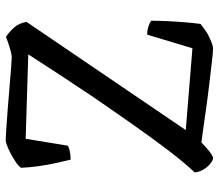

<svg xmlns="http://www.w3.org/2000/svg" viewBox="-66 -688 755 662"><g transform="rotate(-90 311.0 -357.5)"><path d="M96 0Q89 0 77 -9.5Q65 -19 56.5 -34Q48 -49 47 -63Q81 -99 122.5 -153.5Q164 -208 211.5 -275.5Q259 -343 311 -419Q346 -471 382 -526Q418 -581 454 -637L163 -646L139 -500Q133 -497 120.5 -494Q108 -491 91 -491Q86 -512 79.5 -541Q73 -570 68.5 -602Q64 -634 63 -662Q70 -672 84 -681Q98 -690 113 -698Q128 -706 140.5 -710.5Q153 -715 158 -715Q165 -715 194.5 -713Q224 -711 264 -708Q304 -705 343.5 -701.5Q383 -698 411 -696Q439 -694 444 -694Q452 -694 465 -697.5Q478 -701 491.5 -705.5Q505 -710 514 -714Q529 -705 545.5 -687Q562 -669 566 -643L193 -94L475 -71L522 -227Q538 -227 551 -222.5Q564 -218 570 -213Q570 -187 568.5 -155.5Q567 -124 564.5 -94.5Q562 -65 559 -43Q550 -36 539 -28Q528 -20 515.5 -14Q503 -8 492.5 -4Q482 0 475 0Q461 0 427.5 -4Q394 -8 351 -13Q308 -18 266 -24Q224 -30 192 -34.5Q160 -39 150 -40Q139 -29 128.5 -20Q118 -11 109.5 -5.5Q101 0 96 0Z"/></g></svg>

Font: Texturina 12pt Light
Style: Regular
Weight: 300
Designer: Guillermo Torres Carreño
Foundry: Omnibus-Type
Version: Version 1.002